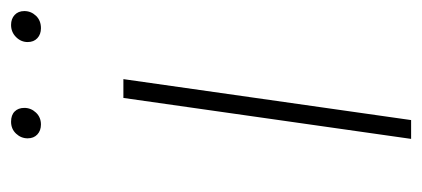

<svg xmlns="http://www.w3.org/2000/svg" viewBox="-228 -535 763 347"><g transform="rotate(-90 153.5 -361.5)"><path d="M110 0H76L150 -520H184ZM77 -693Q77 -705 85.5 -714Q94 -723 107 -723Q119 -723 125.5 -716.5Q132 -710 132 -699Q132 -687 123.5 -678Q115 -669 102 -669Q91 -669 84 -675.5Q77 -682 77 -693ZM251 -693Q251 -705 260 -714Q269 -723 282 -723Q293 -723 300 -716.5Q307 -710 307 -699Q307 -687 298.5 -678Q290 -669 276 -669Q265 -669 258 -675.5Q251 -682 251 -693Z"/></g></svg>

Font: FiraGO UltraLight
Style: Italic
Weight: 200
Italic angle: -8°
Designer: bBox Type GmbH
Foundry: bBox Type GmbH
Version: Version 1.001